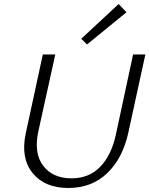

<svg xmlns="http://www.w3.org/2000/svg" viewBox="-20 -929 743 955"><path d="M413 -708 384 -736 570 -909 609 -868ZM320 6Q202 6 142 -68.5Q82 -143 108 -265L193 -658H255L171 -277Q147 -168 194.5 -105Q242 -42 336 -42Q423 -42 478.5 -99.5Q534 -157 556 -258L642 -658H703L618 -268Q590 -141 513 -67.5Q436 6 320 6Z"/></svg>

Font: EauTestInfant Semilight
Style: Italic
Weight: 300
Italic angle: -12°
Designer: Christian Thalmann (Catharsis Fonts)
Version: Version 0.001;PS 000.001;hotconv 1.0.88;makeotf.lib2.5.64775